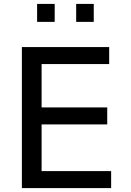

<svg xmlns="http://www.w3.org/2000/svg" viewBox="-20 -963 669 983"><path d="M460 -851H370V-943H460ZM260 -851H170V-943H260ZM549 0H92V-722H539V-635H193V-413H529V-326H193V-87H549Z"/></svg>

Font: Mingzat
Style: Regular
Weight: 400
Designer: Jason Glavy (Lepcha), Lorna Priest (Lepcha additions), Walt Agee (Sophia), Victor Gaultney (Sophia)
Foundry: SIL International
Version: Version 0.100